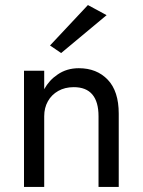

<svg xmlns="http://www.w3.org/2000/svg" viewBox="-20 -740 565 760"><path d="M222 -530 178 -560 328 -720 402 -680ZM155 0H75V-460H155V-387Q175 -423 208 -445Q244 -470 292 -470Q363 -470 406.5 -424.5Q450 -379 450 -290V0H370V-280Q370 -337 345.5 -366Q321 -395 272 -395Q237 -395 210.5 -380Q184 -365 169.5 -339Q155 -313 155 -280Z"/></svg>

Font: Jost
Style: Regular
Weight: 400
Version: Version 3.710